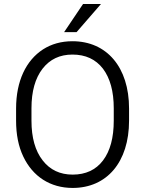

<svg xmlns="http://www.w3.org/2000/svg" viewBox="-20 -926 723 956"><path d="M622.6 -385.7C622.6 -591.8 511.2 -720.7 340.8 -720.7C285.2 -720.7 236.3 -707 194.3 -680.2C109.9 -625.5 60.1 -522.9 60.1 -385.7V-325.2C60.1 -256.3 71.8 -197.3 95.7 -147C143.1 -46.9 230.5 9.8 341.8 9.8C512.2 9.8 622.6 -119.1 622.6 -325.2ZM546.4 -325.2C546.4 -240.7 528.8 -174.8 493.2 -127.4C457.5 -80.1 406.7 -56.6 341.8 -56.6C278.8 -56.6 229 -80.1 192.4 -127.4C155.3 -174.8 136.7 -240.7 136.7 -325.2V-386.7C136.7 -471.2 155.3 -536.6 191.9 -584C228.5 -630.9 277.8 -654.3 340.8 -654.3C405.8 -654.3 456.5 -630.9 492.7 -584C528.3 -536.6 546.4 -471.2 546.4 -386.7ZM361.3 -766.1 482.9 -906.2H393.6L299.3 -766.1Z"/></svg>

Font: Vazirmatn Light
Style: Regular
Weight: 300
Designer: Saber Rastikerdar
Foundry: Saber Rastikerdar
Version: Version 33.003